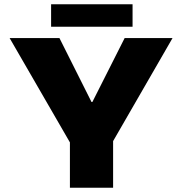

<svg xmlns="http://www.w3.org/2000/svg" viewBox="-20 -878 852 898"><path d="M307 0V-212L25 -700H258L408 -401H412L563 -700H787L509 -218V0ZM219 -753V-858H600V-753Z"/></svg>

Font: REM ExtraBold
Style: Regular
Weight: 800
Designer: Octavio Pardo
Foundry: Ashler Design
Version: Version 1.005;gftools[0.9.28]